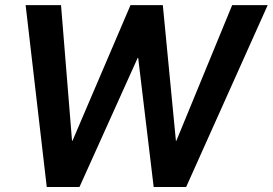

<svg xmlns="http://www.w3.org/2000/svg" viewBox="-20 -748 1091 768"><path d="M167 0 82.5 -727.5H224.1L268.1 -185.1H270L502 -727.5H631.3L683.6 -185.1H685.5L908.7 -727.5H1050.8L724.6 0H594.7L532.7 -516.6H530.8L297.9 0Z"/></svg>

Font: Inter Display Semi Bold
Style: Italic
Weight: 600
Italic angle: -9.39999°
Designer: Rasmus Andersson
Foundry: rsms
Version: Version 4.000;git-4fc901f